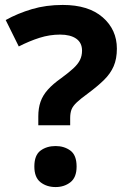

<svg xmlns="http://www.w3.org/2000/svg" viewBox="-20 -744 517 777"><path d="M135 -273Q135 -306 144 -332Q153 -358 173.5 -381Q194 -404 228 -428Q258 -450 276.5 -467Q295 -484 303.5 -501Q312 -518 312 -539Q312 -571 288.5 -587.5Q265 -604 223 -604Q181 -604 140 -591Q99 -578 56 -556L3 -663Q52 -690 109 -707Q166 -724 234 -724Q338 -724 395.5 -674Q453 -624 453 -547Q453 -506 440 -476Q427 -446 401 -420.5Q375 -395 336 -366Q307 -345 291 -330Q275 -315 269.5 -301Q264 -287 264 -266V-237H135ZM119 -70Q119 -116 144 -134.5Q169 -153 205 -153Q240 -153 265 -134.5Q290 -116 290 -70Q290 -26 265 -6.5Q240 13 205 13Q169 13 144 -6.5Q119 -26 119 -70Z"/></svg>

Font: Noto Sans Armenian
Style: Bold
Weight: 700
Version: Version 2.007